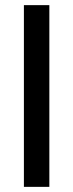

<svg xmlns="http://www.w3.org/2000/svg" viewBox="-20 -727 285 747"><path d="M172 0H73V-707H172Z"/></svg>

Font: Hind Siliguri Medium
Style: Regular
Weight: 500
Designer: Jyotish Sonowal
Foundry: Indian Type Foundry
Version: Version 1.001;PS 1.0;hotconv 1.0.86;makeotf.lib2.5.63406; tt